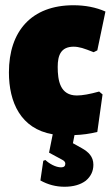

<svg xmlns="http://www.w3.org/2000/svg" viewBox="-20 -504 424 732"><path d="M358 -155C322 -145 294 -140 273 -140C209 -140 200 -197 200 -249C200 -293 212 -326 261 -326C271 -326 282 -324 293 -321C304 -318 319 -312 337 -305L351 -312L382 -460C346 -476 305 -484 260 -484C100 -484 14 -385 14 -228C14 -114 59 -13 181 8L167 78L217 105C225 109 229 114 229 120C229 129 224 134 213 134C192 134 168 120 153 106L145 109L134 184C163 200 193 208 226 208C260 208 287 200 307 185C326 169 336 149 336 124C336 93 317 75 292 61L258 42L264 11C294 10 323 6 351 -1L371 -144Z"/></svg>

Font: Luna Sans Black
Style: Regular
Weight: 900
Designer: Juan Pablo del Peral
Foundry: Huerta Tipografica
Version: Version 2.001; ttfautohint (v1.5)